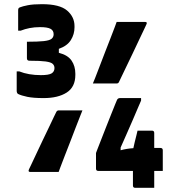

<svg xmlns="http://www.w3.org/2000/svg" viewBox="-20 -815 840 920"><path d="M425 -415Q427 -419 435.5 -440.5Q444 -462 456.5 -495Q469 -528 483 -564Q497 -600 509.5 -632Q522 -664 530 -685.5Q538 -707 539 -710H675Q688 -710 681 -697Q680 -694 670 -673.5Q660 -653 646 -623Q632 -593 616 -559.5Q600 -526 585.5 -496Q571 -466 561.5 -446Q552 -426 550 -422Q547 -415 539 -415ZM719 85H628Q617 85 617 74V4H451Q440 4 440 -7V-82Q440 -83 447 -100.5Q454 -118 465 -146.5Q476 -175 488.5 -206.5Q501 -238 512.5 -267Q524 -296 532 -315.5Q540 -335 541 -337Q544 -342 547.5 -343.5Q551 -345 555 -345H656V-333Q654 -329 643 -303Q632 -277 616.5 -241Q601 -205 585 -169Q569 -133 558 -108V-95Q587 -103 619 -105Q621 -116 625.5 -134Q630 -152 634 -168Q638 -184 639 -189H708Q719 -189 719 -178V-106H749Q760 -106 760 -95V4H719ZM375 -286Q374 -283 365 -261Q356 -239 343.5 -206Q331 -173 317 -137Q303 -101 290.5 -69Q278 -37 270 -15.5Q262 6 261 9H125Q113 9 119 -4Q121 -8 130.5 -28Q140 -48 154 -78Q168 -108 184 -141.5Q200 -175 214.5 -205Q229 -235 238.5 -255.5Q248 -276 250 -279Q254 -286 261 -286ZM337 -684Q337 -651 319.5 -623Q302 -595 262 -581V-562Q305 -551 323 -524.5Q341 -498 341 -462V-456Q341 -398 299.5 -371.5Q258 -345 189 -345Q140 -345 111 -351Q82 -357 66 -365Q60 -370 60 -380V-473H72Q117 -455 176 -455Q214 -455 227.5 -463.5Q241 -472 241 -489Q241 -501 232.5 -509Q224 -517 198.5 -520.5Q173 -524 121 -524Q109 -524 109 -536V-615Q162 -615 189.5 -618Q217 -621 227 -629Q237 -637 237 -651Q237 -669 222 -677Q207 -685 172 -685Q145 -685 122 -680.5Q99 -676 79 -668H67V-768Q67 -771 68.5 -774.5Q70 -778 76 -780Q88 -785 113.5 -790Q139 -795 181 -795Q266 -795 301.5 -764.5Q337 -734 337 -690Z"/></svg>

Font: Recursive Sn Lnr St XBd
Style: Regular
Weight: 800
Version: Version 1.079;hotconv 1.0.112;makeotfexe 2.5.65598; ttfautoh